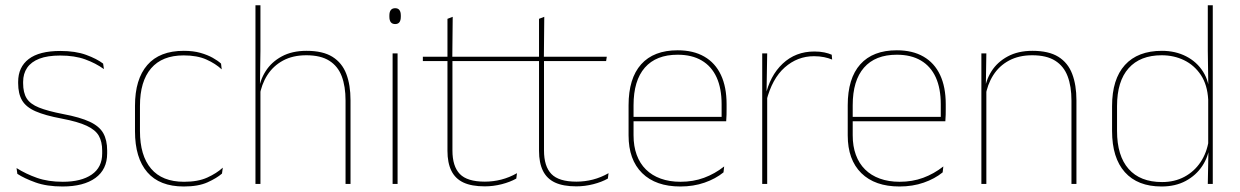

<svg xmlns="http://www.w3.org/2000/svg" viewBox="-20 -684 4611 714"><path d="M212.5 9.5Q154 9.5 112.2 -5.5Q70.5 -20.5 44.5 -37.5L41.5 -59Q76.5 -37 117.8 -22.5Q159 -8 213.5 -8Q282 -8 321 -34.8Q360 -61.5 360 -113.5V-123.5Q360 -157 347.5 -179Q335 -201 302.5 -216.2Q270 -231.5 209.5 -243Q148 -254.5 112.5 -270Q77 -285.5 62.2 -310.5Q47.5 -335.5 47.5 -374.5V-379.5Q47.5 -434.5 86.8 -464.5Q126 -494.5 204.5 -494.5Q260.5 -494.5 300.2 -480Q340 -465.5 363.5 -447.5L366.5 -427Q336 -449 296.8 -463.2Q257.5 -477.5 204 -477.5Q157 -477.5 126.5 -465.8Q96 -454 81 -432Q66 -410 66 -379.5V-374.5Q66 -339.5 79.2 -318.2Q92.5 -297 125 -284Q157.5 -271 214 -260Q278 -248 313.8 -231.2Q349.5 -214.5 364 -188.8Q378.5 -163 378.5 -124.5V-113.5Q378.5 -54 334.8 -22.2Q291 9.5 212.5 9.5Z M663.5 9.5Q573.5 9.5 527.8 -43.5Q482 -96.5 482 -196V-290.5Q482 -389.5 527.8 -442.2Q573.5 -495 663.5 -495Q698.5 -495 725 -487.5Q751.5 -480 770.8 -469.2Q790 -458.5 802 -447.5L804.5 -426Q781.5 -447.5 747.2 -462.8Q713 -478 663 -478Q583 -478 541.8 -429.8Q500.5 -381.5 500.5 -290.5V-196.5Q500.5 -105.5 541.8 -56.8Q583 -8 664.5 -8Q716.5 -8 751 -23.8Q785.5 -39.5 808.5 -60.5L805.5 -38.5Q786 -21.5 751.8 -6Q717.5 9.5 663.5 9.5Z M1265 0V-310Q1265 -363 1250.8 -400.5Q1236.5 -438 1204.5 -458.2Q1172.5 -478.5 1119 -478.5Q1069 -478.5 1032.5 -458.8Q996 -439 974 -404.5Q952 -370 945 -325.5L934 -344H941.5Q946 -385 967.8 -419.2Q989.5 -453.5 1027.8 -474.2Q1066 -495 1120 -495Q1180.5 -495 1216.2 -472.8Q1252 -450.5 1267.8 -409.2Q1283.5 -368 1283.5 -311V0ZM930 0V-664.5H948.5V-495.5L946.5 -357L948.5 -354V0Z M1440 0V-485.5H1458.5V0ZM1449.5 -594.5Q1439 -594.5 1433.5 -601.2Q1428 -608 1428 -622V-626.5Q1428 -640 1433.5 -646.8Q1439 -653.5 1449.5 -653.5Q1460 -653.5 1465.2 -646.8Q1470.5 -640 1470.5 -626.5V-622Q1470.5 -608 1465.2 -601.2Q1460 -594.5 1449.5 -594.5Z M1782.5 9Q1734 9 1703.5 -5.2Q1673 -19.5 1658.5 -49Q1644 -78.5 1644 -123V-462.5H1662.5V-124.5Q1662.5 -65.5 1690 -37Q1717.5 -8.5 1783 -8.5Q1814 -8.5 1844.2 -16.2Q1874.5 -24 1902.5 -40L1900 -20Q1877 -7 1845.8 1Q1814.5 9 1782.5 9ZM1552.5 -457V-473H1896L1893.5 -457ZM1644 -468V-614L1663.5 -621.5L1662 -468Z M2123 9Q2074.5 9 2044 -5.2Q2013.5 -19.5 1999 -49Q1984.5 -78.5 1984.5 -123V-462.5H2003V-124.5Q2003 -65.5 2030.5 -37Q2058 -8.5 2123.5 -8.5Q2154.5 -8.5 2184.8 -16.2Q2215 -24 2243 -40L2240.5 -20Q2217.5 -7 2186.2 1Q2155 9 2123 9ZM1893 -457V-473H2236.5L2234 -457ZM1984.5 -468V-614L2004 -621.5L2002.5 -468Z M2510 9.5Q2418.5 9.5 2368 -40.2Q2317.5 -90 2317.5 -180.5V-292.5Q2317.5 -392.5 2364.2 -444.8Q2411 -497 2500 -497Q2558.5 -497 2599.2 -473.5Q2640 -450 2661 -405.2Q2682 -360.5 2682 -296.5V-279.5Q2682 -268.5 2681.8 -257.5Q2681.5 -246.5 2680.5 -233H2663.5Q2663.5 -250.5 2663.5 -266.5Q2663.5 -282.5 2663.5 -296Q2663.5 -355.5 2644.8 -396.5Q2626 -437.5 2589.5 -459Q2553 -480.5 2500 -480.5Q2420 -480.5 2378 -432.5Q2336 -384.5 2336 -292.5V-243.5V-239.5V-181Q2336 -140 2347.8 -108Q2359.5 -76 2382 -53.8Q2404.5 -31.5 2437 -19.8Q2469.5 -8 2510.5 -8Q2558 -8 2598 -22.8Q2638 -37.5 2673 -65L2670.5 -43Q2641 -19 2600 -4.8Q2559 9.5 2510 9.5ZM2326 -233V-249.5H2674V-233Z M2830 -308.5 2820.5 -320.5 2826 -325Q2842.5 -402 2890.5 -447.2Q2938.5 -492.5 3008.5 -492.5Q3029.5 -492.5 3045.8 -489Q3062 -485.5 3073 -480.5L3074.5 -462.5Q3061.5 -468 3044.5 -471.5Q3027.5 -475 3007 -475Q2945.5 -475 2898.2 -433.2Q2851 -391.5 2830 -308.5ZM2814.5 0V-485.5H2833L2830.5 -335L2833 -332.5V0Z M3325 9.5Q3233.5 9.5 3183 -40.2Q3132.5 -90 3132.5 -180.5V-292.5Q3132.5 -392.5 3179.2 -444.8Q3226 -497 3315 -497Q3373.5 -497 3414.2 -473.5Q3455 -450 3476 -405.2Q3497 -360.5 3497 -296.5V-279.5Q3497 -268.5 3496.8 -257.5Q3496.5 -246.5 3495.5 -233H3478.5Q3478.5 -250.5 3478.5 -266.5Q3478.5 -282.5 3478.5 -296Q3478.5 -355.5 3459.8 -396.5Q3441 -437.5 3404.5 -459Q3368 -480.5 3315 -480.5Q3235 -480.5 3193 -432.5Q3151 -384.5 3151 -292.5V-243.5V-239.5V-181Q3151 -140 3162.8 -108Q3174.5 -76 3197 -53.8Q3219.5 -31.5 3252 -19.8Q3284.5 -8 3325.5 -8Q3373 -8 3413 -22.8Q3453 -37.5 3488 -65L3485.5 -43Q3456 -19 3415 -4.8Q3374 9.5 3325 9.5ZM3141 -233V-249.5H3489V-233Z M3964.5 0V-310Q3964.5 -363 3950.2 -400.5Q3936 -438 3904 -458.2Q3872 -478.5 3818.5 -478.5Q3769 -478.5 3732.2 -458.8Q3695.5 -439 3673.5 -404.2Q3651.5 -369.5 3644.5 -325L3635.5 -344H3641Q3645.5 -385 3667.2 -419.2Q3689 -453.5 3727.5 -474.2Q3766 -495 3819.5 -495Q3880 -495 3915.8 -472.8Q3951.5 -450.5 3967.2 -409.2Q3983 -368 3983 -311V0ZM3629.5 0V-485.5H3648L3646 -358.5H3648V0Z M4299.5 9.5Q4210.5 9.5 4163 -43.8Q4115.5 -97 4115.5 -197V-289.5Q4115.5 -389.5 4163.2 -442.2Q4211 -495 4301 -495Q4351 -495 4391 -474.5Q4431 -454 4454.2 -417Q4477.5 -380 4478 -330H4484L4473 -313.5Q4470 -368.5 4445.8 -405Q4421.5 -441.5 4383.5 -460Q4345.5 -478.5 4300 -478.5Q4220 -478.5 4177 -430.2Q4134 -382 4134 -289.5V-197Q4134 -104.5 4177 -55.8Q4220 -7 4301.5 -7Q4348 -7 4384.5 -26.5Q4421 -46 4444.5 -81Q4468 -116 4475 -162.5L4484 -144H4478.5Q4474 -101.5 4451 -66.8Q4428 -32 4389.5 -11.2Q4351 9.5 4299.5 9.5ZM4471.5 0 4474 -130.5 4473 -138V-346.5L4473.5 -356L4471.5 -494.5V-664.5H4490V0Z"/></svg>

Font: Anek Telugu Thin
Style: Regular
Weight: 250
Version: Version 1.003